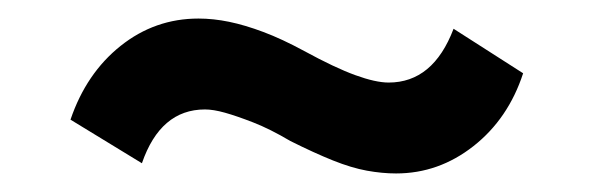

<svg xmlns="http://www.w3.org/2000/svg" viewBox="-20 -391 640 207"><path d="M407 -204Q392 -204 375.5 -207Q359 -210 339 -218Q319 -226 293 -239Q271 -252 253 -259Q235 -266 222.5 -269.5Q210 -273 201 -273Q177 -273 160 -258.5Q143 -244 133 -215L56 -262Q73 -312 110 -341.5Q147 -371 194 -371Q210 -371 227 -367.5Q244 -364 264 -356.5Q284 -349 308 -336Q341 -318 363 -310Q385 -302 399 -302Q423 -302 440.5 -316.5Q458 -331 469 -360L544 -312Q528 -263 490.5 -233.5Q453 -204 407 -204Z"/></svg>

Font: Nunito Sans 12pt ExtraBold
Style: Regular
Weight: 800
Designer: Vernon Adams
Foundry: Vernon Adams
Version: Version 3.101;gftools[0.9.27]